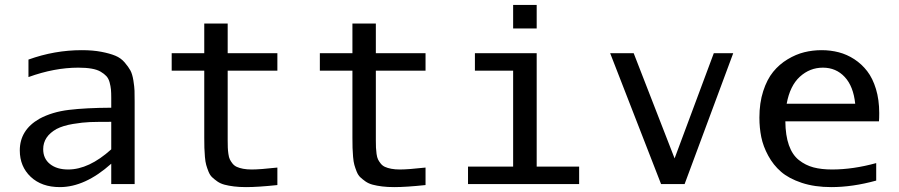

<svg xmlns="http://www.w3.org/2000/svg" viewBox="-20 -745 3638 777"><path d="M311 -542Q355.5 -542 389.9 -535.4Q424.3 -528.8 446.8 -519.5Q469.2 -510.3 484.6 -492.2Q500 -474.1 507.8 -459.7Q515.6 -445.3 519.8 -419.4Q523.9 -393.6 524.4 -377.9Q524.9 -362.3 524.9 -333V0H430.2V-82.5Q324.2 12.2 222.2 12.2Q148.4 12.2 104.2 -29.5Q60.1 -71.3 60.1 -136.2Q60.1 -218.8 139.2 -264.2Q190.4 -292 258.8 -300.3Q327.1 -308.6 430.2 -309.1V-349.1Q430.2 -369.6 429 -382.8Q427.7 -396 423.6 -411.6Q419.4 -427.2 410.6 -436.8Q401.9 -446.3 387.5 -454.8Q373 -463.4 350.3 -467.3Q327.6 -471.2 296.9 -471.2Q200.2 -471.2 95.2 -433.1V-503.9Q200.7 -542 311 -542ZM430.2 -140.6V-252H428.2Q373.5 -252 344.5 -251Q315.4 -250 275.4 -243.4Q235.4 -236.8 209 -223.1Q154.8 -192.9 154.8 -141.1Q154.8 -103 182.4 -81.1Q210 -59.1 255.9 -59.1Q339.8 -59.1 430.2 -140.6Z M901.4 -176.8Q901.4 -158.7 901.9 -147.5Q902.3 -136.2 904.3 -122.1Q906.2 -107.9 910.2 -99.9Q914.1 -91.8 921.1 -83Q928.2 -74.2 938.5 -69.6Q948.7 -64.9 963.9 -62Q979 -59.1 998.5 -59.1Q1032.2 -59.1 1102.5 -66.9V3.9Q1024.4 12.2 975.6 12.2Q948.7 12.2 927 9.5Q905.3 6.8 888.7 2.4Q872.1 -2 859.6 -10.7Q847.2 -19.5 838.4 -27.8Q829.6 -36.1 823.7 -50.8Q817.9 -65.4 814.5 -77.6Q811 -89.8 809.3 -110.1Q807.6 -130.4 807.1 -146.5Q806.6 -162.6 806.6 -188V-459H674.8V-529.8H806.6V-649.9H901.4V-529.8H1102.5V-459H901.4Z M1501 -176.8Q1501 -158.7 1501.5 -147.5Q1502 -136.2 1503.9 -122.1Q1505.9 -107.9 1509.8 -99.9Q1513.7 -91.8 1520.8 -83Q1527.8 -74.2 1538.1 -69.6Q1548.3 -64.9 1563.5 -62Q1578.6 -59.1 1598.1 -59.1Q1631.8 -59.1 1702.1 -66.9V3.9Q1624 12.2 1575.2 12.2Q1548.3 12.2 1526.6 9.5Q1504.9 6.8 1488.3 2.4Q1471.7 -2 1459.2 -10.7Q1446.8 -19.5 1438 -27.8Q1429.2 -36.1 1423.3 -50.8Q1417.5 -65.4 1414.1 -77.6Q1410.6 -89.8 1408.9 -110.1Q1407.2 -130.4 1406.7 -146.5Q1406.2 -162.6 1406.2 -188V-459H1274.4V-529.8H1406.2V-649.9H1501V-529.8H1702.1V-459H1501Z M2151.9 -629.9H2056.6V-725.1H2151.9ZM2151.9 -70.8H2323.7V0H1874V-70.8H2056.6V-459H1901.9V-529.8H2151.9Z M2710 -104 2868.7 -529.8H2947.3L2750.5 0H2655.3L2449.2 -529.8H2544.4Z M3163.6 -325.2H3440.9Q3433.6 -396 3398.4 -433.6Q3363.3 -471.2 3310.1 -471.2Q3257.3 -471.2 3217 -434.6Q3176.8 -397.9 3163.6 -325.2ZM3344.2 12.2Q3276.9 12.2 3224.6 -5.1Q3172.4 -22.5 3140.9 -49.8Q3109.4 -77.1 3088.9 -115Q3068.4 -152.8 3060.8 -190.2Q3053.2 -227.5 3053.2 -269Q3053.2 -328.6 3068.6 -376.2Q3084 -423.8 3108.9 -454.3Q3133.8 -484.9 3167.5 -505.1Q3201.2 -525.4 3235.1 -533.7Q3269 -542 3305.2 -542Q3341.3 -542 3374.3 -533.4Q3407.2 -524.9 3437.3 -505.4Q3467.3 -485.8 3489.5 -457Q3511.7 -428.2 3524.9 -384.8Q3538.1 -341.3 3538.1 -287.6Q3538.1 -265.6 3537.1 -253.9H3158.2Q3158.7 -196.8 3172.6 -157.5Q3186.5 -118.2 3213.1 -97.2Q3239.7 -76.2 3272 -67.6Q3304.2 -59.1 3347.2 -59.1Q3432.1 -59.1 3525.9 -85V-14.2Q3430.2 12.2 3344.2 12.2Z"/></svg>

Font: Aurulent Sans Mono
Style: Regular
Weight: 400
Monospace: yes
Version: Version 2007.05.04